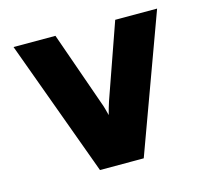

<svg xmlns="http://www.w3.org/2000/svg" viewBox="-81 -603 749 695"><g transform="rotate(-15 294.0 -255.5)"><path d="M212 0 25 -511H182L280 -232Q284 -222 287.5 -209Q291 -196 294 -184Q297 -196 300.8 -208.8Q304.5 -221.5 308 -232L406 -511H563L376 0Z"/></g></svg>

Font: Overpass Black
Style: Regular
Weight: 900
Designer: Delve Withrington, Dave Bailey, Thomas Jockin
Foundry: Delve Fonts LLC
Version: Version 4.000; ttfautohint (v1.8.3)